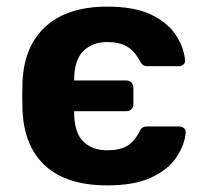

<svg xmlns="http://www.w3.org/2000/svg" viewBox="-20 -550 625 580"><path d="M304 10Q182 10 117.5 -48.5Q53 -107 48 -216Q48 -224 47.5 -242Q47 -260 47.5 -278Q48 -296 48 -304Q53 -412 119 -471Q185 -530 304 -530Q385 -530 435 -506.5Q485 -483 510 -446Q535 -409 539 -369Q540 -360 534 -355Q528 -350 520 -350H426Q418 -350 413 -353Q408 -356 404 -363Q387 -396 363.5 -409.5Q340 -423 304 -423Q260 -423 232.5 -396.5Q205 -370 204 -312V-307H361Q371 -307 377 -300.5Q383 -294 383 -285V-236Q383 -226 377 -220Q371 -214 361 -214H204V-208Q205 -148 232 -122Q259 -96 304 -96Q342 -96 364.5 -109.5Q387 -123 403 -156Q407 -163 412 -165.5Q417 -168 425 -168H522Q530 -168 536 -162.5Q542 -157 541 -149Q537 -110 512 -73.5Q487 -37 436.5 -13.5Q386 10 304 10Z"/></svg>

Font: Rubik SemiBold
Style: Regular
Weight: 600
Designer: Hubert and Fischer
Foundry: Hubert and Fischer
Version: Version 2.300;gftools[0.9.30]